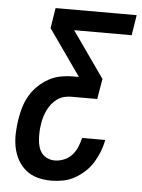

<svg xmlns="http://www.w3.org/2000/svg" viewBox="-53 -777 611 828"><g transform="rotate(5 252.5 -363.5)"><path d="M200 8Q169 8 140.5 0.5Q112 -7 90 -25Q68 -43 54 -68.5Q40 -94 34.5 -123Q29 -152 30 -182.5Q31 -213 36 -244Q40 -270 48 -296.5Q56 -323 70 -347Q84 -371 105 -391Q126 -411 150.5 -424.5Q175 -438 202 -443Q229 -448 255 -448H280L140 -647L154 -735H505L491 -647H242L382 -448L367 -360H255Q239 -360 223.5 -356Q208 -352 194.5 -342.5Q181 -333 170.5 -319.5Q160 -306 153 -291.5Q146 -277 141.5 -261.5Q137 -246 135 -231Q132 -214 131.5 -197Q131 -180 132 -164Q133 -148 137.5 -132.5Q142 -117 151.5 -105Q161 -93 176 -86.5Q191 -80 207 -80Q227 -80 247 -88Q267 -96 281.5 -112Q296 -128 304 -147.5Q312 -167 317 -187H417Q412 -161 402.5 -136.5Q393 -112 379 -89Q365 -66 344.5 -47Q324 -28 300.5 -15Q277 -2 251 3Q225 8 200 8Z"/></g></svg>

Font: Iosevka Semibold Oblique
Style: Regular
Weight: 600
Italic angle: -9°
Monospace: yes
Designer: Belleve Invis
Foundry: Belleve Invis
Version: Version 32.5.0; ttfautohint (v1.8.4)